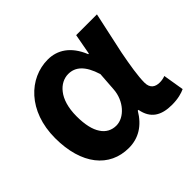

<svg xmlns="http://www.w3.org/2000/svg" viewBox="-139 -751 941 941"><g transform="rotate(-45 331.5 -280.0)"><path d="M571 -343C586 -415 604 -493 618 -560H546H474L454 -452H450C415 -539 356 -574 291 -574C162 -574 44 -463 44 -276C44 -93 132 14 266 14C333 14 387 -19 426 -85H431C444 -14 491 14 565 14C607 14 637 5 656 -4L638 -113C625 -108 612 -106 600 -106C569 -106 546 -120 546 -159C546 -204 557 -270 571 -343ZM223 -149C204 -177 194 -220 194 -277C194 -338 209 -382 231 -410C253 -439 283 -453 312 -453C360 -453 398 -422 423 -341L416 -242C411 -167 356 -107 300 -107C268 -107 241 -121 223 -149Z"/></g></svg>

Font: GenSekiGothic2 TW B
Style: Regular
Weight: 700
Version: Version 2.100;PS 2.1;hotconv 16.6.51;makeotf.lib2.5.65220 DE